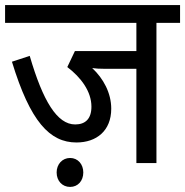

<svg xmlns="http://www.w3.org/2000/svg" viewBox="-20 -642 729 756"><path d="M596 -552H689V-622H0V-552H517V-441H275L245 -378C299 -337 340 -282 340 -222C340 -174 316 -152 276 -152C205 -152 149 -244 97 -422L27 -399C99 -163 176 -81 281 -81C360 -81 418 -127 418 -214C418 -276 387 -333 343 -374C356 -372 372 -371 395 -371H517V0H596ZM203 37C203 70 225 94 256 94C287 94 308 70 308 37C308 5 287 -20 256 -20C225 -20 203 5 203 37Z"/></svg>

Font: Noto Sans Devanagari SemiCondensed
Style: Regular
Weight: 400
Width: 4
Designer: Jelle Bosma - Monotype Design Team
Foundry: Monotype Imaging Inc.
Version: Version 2.004